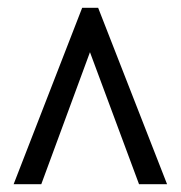

<svg xmlns="http://www.w3.org/2000/svg" viewBox="-20 -734 465 493"><path d="M15 -261H86L211 -600L337 -261H409L232 -714H191Z"/></svg>

Font: Noto Serif Hebrew ExtraCondensed Black
Style: Regular
Weight: 900
Width: 2
Designer: Monotype Design Team
Foundry: Monotype Imaging Inc.
Version: Version 2.004